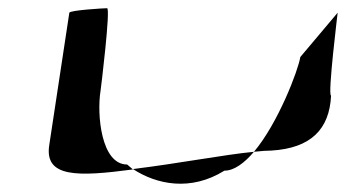

<svg xmlns="http://www.w3.org/2000/svg" viewBox="-20 -587 843 468"><path d="M100 -233C88 -154 169 -156 304 -174L290 -186C226 -186 216 -309 225 -365C226 -371 250 -567 241 -567C233 -567 150 -562 149 -556ZM304 -175C362 -137 445 -120 527 -171C551 -171 576 -190 599 -217C526 -210 412 -188 304 -175ZM599 -217C616 -219 632 -220 642 -220C738 -226 783 -272 787 -354C778 -354 804 -562 803 -556L712 -448C707 -416 658 -287 599 -217Z"/></svg>

Font: Ampere
Style: SCUltExtIta
Weight: 400
Version: Version 1